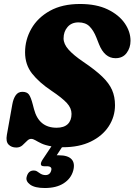

<svg xmlns="http://www.w3.org/2000/svg" viewBox="-20 -730 676 965"><path d="M296.5 10Q294 10 291.5 10L265 50.5Q270.5 50.5 276.5 50.5Q321 50.5 339.5 70.2Q358 90 348 127.5Q337 167.5 300.2 191.2Q263.5 215 205 215Q155 215 131.5 197.8Q108 180.5 114 159Q122 127 149.5 127Q158.5 127 164.8 130.5Q171 134 177.5 139Q192 150 208.5 150Q231.5 150 237.5 126.5Q243.5 105.5 214.5 105.5H201.5Q186.5 105.5 185.5 96Q184.5 86.5 194.5 71.5L238.5 5.5Q207 0 188.2 -9Q169.5 -18 158 -25Q146.5 -32 136 -32Q125.5 -32 115.2 -21.2Q105 -10.5 92.5 0.5Q80 11.5 62 11.5Q37.5 11.5 23 -3.5Q8.5 -18.5 14.5 -52L42 -206Q47 -234 59 -251.2Q71 -268.5 92.5 -268.5Q115.5 -268.5 125.5 -254.8Q135.5 -241 145 -204L151 -181Q175.5 -88 264.5 -88Q301.5 -88 320.5 -106.2Q339.5 -124.5 339.5 -157.5Q339.5 -186.5 316.2 -212Q293 -237.5 238.5 -274Q176.5 -315.5 141.2 -360.2Q106 -405 106 -467Q106 -530.5 137.8 -586Q169.5 -641.5 231.2 -675.8Q293 -710 382 -710Q464.5 -710 521 -682.8Q577.5 -655.5 606.8 -613.2Q636 -571 636 -525Q636 -490 616.5 -463.8Q597 -437.5 560.5 -437.5Q505.5 -437.5 477.5 -508L464.5 -541Q450.5 -576.5 430.2 -597Q410 -617.5 374.5 -617.5Q339.5 -617.5 319.5 -594.2Q299.5 -571 299.5 -537Q299.5 -509 324.5 -480.8Q349.5 -452.5 399 -419Q459 -378.5 493.8 -345Q528.5 -311.5 543.2 -277.8Q558 -244 558 -201.5Q558 -143.5 526.5 -95.2Q495 -47 436.5 -18.5Q378 10 296.5 10Z"/></svg>

Font: Fraunces 144pt SuperSoft Black
Style: Italic
Weight: 900
Italic angle: -16°
Version: Version 1.000;[b76b70a41]